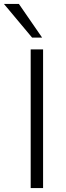

<svg xmlns="http://www.w3.org/2000/svg" viewBox="-60 -956 335 976"><path d="M96 0V-705H159V0ZM103 -765 -40 -936H36L154 -765Z"/></svg>

Font: Nunito Sans 11pt Light
Style: Regular
Weight: 300
Version: Version 3.101;gftools[0.9.27]